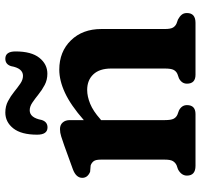

<svg xmlns="http://www.w3.org/2000/svg" viewBox="-36 -682 718 685"><g transform="rotate(-90 322.5 -339.0)"><path d="M237 -448.5V-398.5Q290 -445 334 -465.5Q378 -486 417 -486Q481 -486 521.5 -444.5Q562 -403 562 -336V-109.5Q562 -89 567.2 -80.2Q572.5 -71.5 582 -67.5L596 -62.5Q607 -56.5 613 -49.2Q619 -42 619 -30.5Q619 0 584 0H399Q367 0 367 -30.5Q367 -49 386 -59L401.5 -64.5Q411.5 -69 416.2 -78.2Q421 -87.5 421 -109.5V-301Q421 -342.5 400.2 -364.5Q379.5 -386.5 344.5 -386.5Q321.5 -386.5 295.2 -375.8Q269 -365 241 -340L237 -337V-109.5Q237 -87.5 241.8 -78.2Q246.5 -69 256.5 -64.5L271.5 -59Q290.5 -49 290.5 -30.5Q290.5 0 258.5 0H74Q39 0 39 -30.5Q39 -50.5 61.5 -62.5L76 -67.5Q85.5 -72 90.8 -80.8Q96 -89.5 96 -109.5V-338Q96 -356 90.5 -363.2Q85 -370.5 75.5 -374L52.5 -376Q31 -385 31 -404Q31 -426 61.5 -437.5L147 -468.5Q165.5 -475 178.8 -479.2Q192 -483.5 205 -483.5Q220 -483.5 228.5 -473.8Q237 -464 237 -448.5ZM402.5 -528.5Q380.5 -528.5 362.5 -538Q344.5 -547.5 329 -560Q313.5 -572.5 299.5 -582Q285.5 -591.5 272 -591.5Q245.5 -591.5 237.5 -549Q231 -528 211 -528Q185 -528 185 -565Q185 -621.5 207.5 -650Q230 -678.5 264 -678.5Q286.5 -678.5 304.5 -669Q322.5 -659.5 338 -647Q353.5 -634.5 367.2 -625Q381 -615.5 395 -615.5Q422 -615.5 429.5 -658Q436 -678.5 456 -678.5Q482 -678.5 482 -642Q482 -585.5 459.2 -557Q436.5 -528.5 402.5 -528.5Z"/></g></svg>

Font: Fraunces 9pt S100 SemiBold
Style: Regular
Weight: 600
Version: Version 1.000; ttfautohint (v1.8.3)